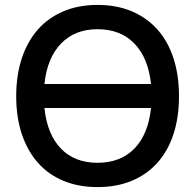

<svg xmlns="http://www.w3.org/2000/svg" viewBox="-20 -746 796 782"><path d="M377 16Q300 16 238.5 -9.5Q177 -35 134.5 -83Q92 -131 69 -199.5Q46 -268 46 -354Q46 -440 69 -509Q92 -578 134.5 -626Q177 -674 238.5 -700Q300 -726 377 -726Q455 -726 516.5 -700Q578 -674 621 -626Q664 -578 686.5 -509Q709 -440 709 -354Q709 -268 686.5 -199.5Q664 -131 621 -83Q578 -35 516.5 -9.5Q455 16 377 16ZM377 -83Q471 -83 527.5 -141Q584 -199 595 -306H161Q172 -199 228 -141Q284 -83 377 -83ZM377 -627Q285 -627 228.5 -568.5Q172 -510 161 -404H595Q584 -510 527.5 -568.5Q471 -627 377 -627Z"/></svg>

Font: Geist Med
Style: Regular
Weight: 400
Designer: Basement.studio, Andrés Briganti, Mateo Zaragoza
Foundry: Basement.studio, Vercel, Andrés Briganti, Guido Ferreyra, Mateo Zaragoza
Version: Version 1.401